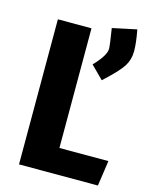

<svg xmlns="http://www.w3.org/2000/svg" viewBox="-115 -832 705 905"><g transform="rotate(15 238.0 -379.5)"><path d="M441 -759Q453 -696 453 -655Q453 -614 432 -581Q411 -548 341 -484L280 -545Q336 -603 336 -636Q336 -654 323 -734ZM231 -708V-124H470L452 0H67V-708Z"/></g></svg>

Font: Magra
Style: Bold
Weight: 600
Designer: Viviana Monsalve
Foundry: Viviana Monsalve
Version: Version 1.001